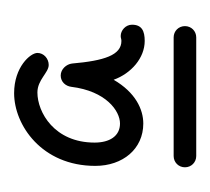

<svg xmlns="http://www.w3.org/2000/svg" viewBox="-33 -707 298 272"><g transform="rotate(-90 116.0 -571.0)"><path d="M139 -559C148 -534 170 -515 194 -515C208 -515 217 -519 217 -533C217 -542 209 -549 201 -549C198 -549 197 -548 194 -548C174 -548 166 -572 162 -618C161 -626 154 -634 145 -634C136 -634 130 -627 129 -619C123 -570 95 -550 77 -550C59 -550 50 -565 50 -586C50 -643 93 -667 121 -667C139 -667 149 -651 160 -651C169 -651 177 -658 177 -667C177 -677 157 -700 120 -700C75 -700 17 -661 17 -585C17 -546 41 -517 77 -517C97 -517 121 -528 139 -559ZM215 -458C215 -467 208 -474 199 -474H31C22 -474 15 -467 15 -458C15 -449 22 -442 31 -442H199C208 -442 215 -449 215 -458Z"/></g></svg>

Font: Sacramento
Style: Regular
Weight: 400
Designer: Astigmatic (AOETI)
Foundry: Astigmatic (AOETI)
Version: Version 1.000